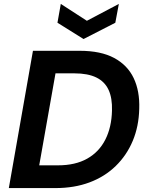

<svg xmlns="http://www.w3.org/2000/svg" viewBox="-20 -959 754 979"><path d="M25 0 148 -700H386Q494 -700 562 -663.5Q630 -627 661.5 -561Q693 -495 690 -405Q688 -315 657 -241Q626 -167 570 -112.5Q514 -58 436.5 -29Q359 0 263 0ZM180 -116H276Q364 -116 424.5 -150Q485 -184 517 -247Q549 -310 551 -395Q553 -459 533.5 -501Q514 -543 471 -564Q428 -585 359 -585H263ZM586 -939 568 -843 406 -760 273 -843 290 -939 423 -853Z"/></svg>

Font: DM Sans 18pt
Style: Bold Italic
Weight: 700
Italic angle: -10°
Designer: Colophon Foundry, Jonny Pinhorn
Foundry: Colophon Foundry
Version: Version 4.004;gftools[0.9.30]